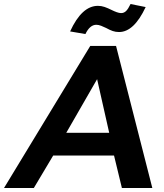

<svg xmlns="http://www.w3.org/2000/svg" viewBox="-74 -933 816 953"><path d="M492 -161 531 0H682L502 -705H374L-54 0H94L190 -161ZM408 -540 468 -274H255ZM404 -810Q415 -810 428 -805Q441 -800 453 -794Q471 -784 485.5 -779Q500 -774 517 -774Q591 -774 649 -898L574 -913Q562 -888 551.5 -878Q541 -868 527 -868Q518 -868 505.5 -872.5Q493 -877 481 -883Q461 -893 445 -898.5Q429 -904 412 -904Q332 -904 274 -777L350 -764Q372 -810 404 -810Z"/></svg>

Font: Geom SemiBold
Style: Bold Italic
Weight: 600
Italic angle: -10°
Version: Version 1.102